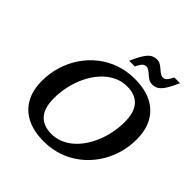

<svg xmlns="http://www.w3.org/2000/svg" viewBox="-231 -1061 1247 1247"><g transform="rotate(45 393.0 -437.0)"><path d="M209 -232.5Q209 -145 247.8 -101.2Q286.5 -57.5 361.5 -57.5Q402.5 -57.5 439.5 -72.5Q476.5 -87.5 508 -114.8Q539.5 -142 564.5 -178.8Q589.5 -215.5 607.2 -259.5Q625 -303.5 634.5 -351.8Q644 -400 644 -450Q644 -537.5 605.2 -581Q566.5 -624.5 491.5 -624.5Q450.5 -624.5 413.5 -609.5Q376.5 -594.5 345 -567.2Q313.5 -540 288.5 -503.5Q263.5 -467 245.8 -423Q228 -379 218.5 -330.8Q209 -282.5 209 -232.5ZM779 -424Q779 -353.5 759 -288.8Q739 -224 702 -169.2Q665 -114.5 613.2 -73.8Q561.5 -33 497.8 -10.5Q434 12 360.5 12Q268.5 12 204.5 -20.2Q140.5 -52.5 107.2 -113Q74 -173.5 74 -258.5Q74 -329 94 -393.8Q114 -458.5 151 -513.2Q188 -568 239.8 -608.8Q291.5 -649.5 355.2 -672Q419 -694.5 492.5 -694.5Q585 -694.5 648.8 -662.2Q712.5 -630 745.8 -569.5Q779 -509 779 -424ZM719.5 -882Q695.5 -827.5 676.5 -798.5Q657.5 -769.5 638.8 -758.5Q620 -747.5 597 -747.5Q579.5 -747.5 564.8 -756Q550 -764.5 537.5 -776Q525 -787.5 512.8 -796Q500.5 -804.5 488 -804.5Q479 -804.5 471 -800.8Q463 -797 454.5 -785.5Q446 -774 435 -751H382.5Q406.5 -805.5 425.5 -834.5Q444.5 -863.5 463.2 -874.5Q482 -885.5 505 -885.5Q522.5 -885.5 537 -877Q551.5 -868.5 564.2 -857Q577 -845.5 589.2 -837Q601.5 -828.5 613.5 -828.5Q623 -828.5 630.8 -832.2Q638.5 -836 647.2 -847.8Q656 -859.5 667 -882Z"/></g></svg>

Font: Newsreader SemiBold
Style: Italic
Weight: 600
Italic angle: -17°
Designer: Hugues Gentile
Foundry: Production Type
Version: Version 1.003